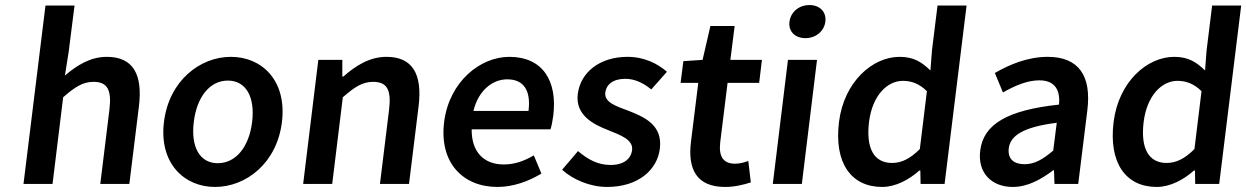

<svg xmlns="http://www.w3.org/2000/svg" viewBox="-20 -728 4933 760"><path d="M73 0H188L230 -343C276 -383 307 -404 350 -404C404 -404 423 -374 413 -293L377 0H492L530 -308C545 -432 508 -503 403 -503C336 -503 283 -468 237 -429L252 -524L275 -706H160Z M629 -245C609 -82 709 12 831 12C954 12 1076 -82 1096 -245C1116 -409 1017 -503 894 -503C772 -503 649 -409 629 -245ZM747 -245C759 -344 810 -409 882 -409C954 -409 990 -344 978 -245C966 -147 914 -82 842 -82C770 -82 735 -147 747 -245Z M1180 0H1295L1337 -343C1383 -383 1414 -404 1457 -404C1511 -404 1530 -374 1520 -293L1484 0H1599L1637 -308C1652 -432 1615 -503 1510 -503C1443 -503 1388 -468 1339 -425H1335V-491H1240Z M1738 -245C1718 -83 1813 12 1949 12C2011 12 2072 -10 2123 -41L2093 -113C2054 -90 2016 -77 1974 -77C1895 -77 1846 -127 1847 -216H2159C2163 -228 2167 -248 2170 -270C2187 -407 2129 -503 1996 -503C1881 -503 1758 -405 1738 -245ZM1854 -289C1874 -371 1930 -414 1988 -414C2055 -414 2082 -367 2072 -289Z M2205 -56C2248 -17 2316 12 2383 12C2507 12 2582 -56 2592 -140C2603 -232 2533 -264 2469 -289C2418 -308 2371 -323 2376 -362C2380 -393 2406 -416 2455 -416C2494 -416 2527 -399 2558 -374L2620 -444C2584 -475 2532 -503 2464 -503C2354 -503 2278 -442 2267 -356C2257 -274 2325 -237 2387 -213C2437 -193 2487 -175 2482 -134C2478 -100 2450 -75 2397 -75C2347 -75 2308 -96 2268 -130Z M2715 -166C2702 -60 2736 12 2850 12C2889 12 2924 3 2952 -6L2942 -91C2927 -85 2907 -80 2890 -80C2843 -80 2824 -108 2831 -166L2860 -400H2985L2996 -491H2871L2888 -625H2792L2761 -491L2685 -486L2674 -400H2744Z M3168 -577C3209 -577 3242 -604 3247 -642C3252 -681 3225 -708 3184 -708C3143 -708 3110 -681 3105 -642C3100 -604 3127 -577 3168 -577ZM3039 0H3154L3214 -491H3099Z M3301 -245C3281 -83 3349 12 3472 12C3525 12 3579 -17 3619 -53H3623L3624 0H3719L3806 -706H3691L3669 -528L3663 -449C3629 -482 3597 -503 3541 -503C3434 -503 3321 -405 3301 -245ZM3420 -246C3433 -349 3491 -408 3554 -408C3587 -408 3619 -397 3649 -367L3621 -138C3583 -100 3549 -83 3511 -83C3440 -83 3407 -140 3420 -246Z M3860 -132C3849 -46 3903 12 3989 12C4047 12 4100 -17 4149 -54H4152L4154 0H4248L4284 -291C4301 -428 4250 -503 4127 -503C4049 -503 3976 -473 3918 -439L3950 -362C3996 -388 4045 -410 4094 -410C4160 -410 4177 -366 4172 -314C3968 -292 3873 -237 3860 -132ZM3973 -141C3979 -190 4028 -225 4163 -242L4149 -132C4109 -98 4076 -78 4036 -78C3995 -78 3968 -97 3973 -141Z M4388 -245C4368 -83 4436 12 4559 12C4612 12 4666 -17 4706 -53H4710L4711 0H4806L4893 -706H4778L4756 -528L4750 -449C4716 -482 4684 -503 4628 -503C4521 -503 4408 -405 4388 -245ZM4507 -246C4520 -349 4578 -408 4641 -408C4674 -408 4706 -397 4736 -367L4708 -138C4670 -100 4636 -83 4598 -83C4527 -83 4494 -140 4507 -246Z"/></svg>

Font: Falling Sky
Style: Obl
Weight: 400
Designer: Paul D. Hunt
Foundry: Adobe Systems Incorporated
Version: Version 1.02